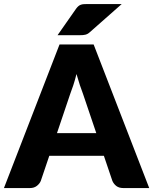

<svg xmlns="http://www.w3.org/2000/svg" viewBox="-33 -954 777 974"><path d="M724 0H593Q571 0 557.5 -10.2Q544 -20.5 537 -36.5L494 -163.5H217L174 -36.5Q168.5 -22.5 154.2 -11.2Q140 0 119 0H-13L269 -728.5H442ZM455.5 -278.5 388 -478Q380.5 -497 372 -522.8Q363.5 -548.5 355 -578.5Q347.5 -548 339 -522Q330.5 -496 323 -477L256 -278.5ZM584.5 -933.5 423 -791Q417 -785.5 411.5 -782.5Q406 -779.5 400 -778Q394 -776.5 387.2 -776Q380.5 -775.5 372 -775.5H259L353.5 -910.5Q359.5 -918.5 365.2 -923.2Q371 -928 377.8 -930.2Q384.5 -932.5 393.2 -933Q402 -933.5 413.5 -933.5Z"/></svg>

Font: Lato
Style: Regular
Weight: 900
Designer: Lukasz Dziedzic with Adam Twardoch and Botio Nikoltchev
Foundry: tyPoland Lukasz Dziedzic
Version: Version 2.010; 2014-09-01; http://www.latofonts.com/; ttfaut